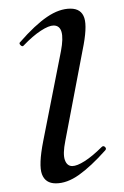

<svg xmlns="http://www.w3.org/2000/svg" viewBox="-20 -415 287 444"><path d="M109 9Q85 9 77 -12Q69 -33 80 -89L121 -297Q132 -356 104 -356Q93 -356 74.5 -344Q56 -332 35 -310Q32 -306 27.5 -310.5Q23 -315 27 -318Q61 -357 89 -376Q117 -395 143 -395Q168 -395 175 -373.5Q182 -352 171 -299L131 -89Q125 -59 130 -45Q135 -31 147 -31Q158 -31 176 -42.5Q194 -54 215 -75Q219 -79 223 -75Q227 -71 223 -67Q190 -30 162.5 -10.5Q135 9 109 9Z"/></svg>

Font: Cormorant
Style: Italic
Weight: 400
Italic angle: -10°
Designer: Christian Thalmann (Catharsis Fonts)
Foundry: Catharsis Fonts
Version: Version 4.000